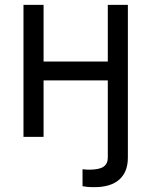

<svg xmlns="http://www.w3.org/2000/svg" viewBox="-20 -566 626 794"><path d="M370.1 208Q353.5 208 340.6 206.8Q327.6 205.6 321.3 204.1V133.8Q328.1 134.8 335.4 135.3Q342.8 135.7 348.6 135.7Q390.1 135.7 408 123.5Q425.8 111.3 425.8 85.9V-78.1H508.8V85.9Q508.8 145 473.4 176.5Q438 208 370.1 208ZM444.3 -311.5V-233.4H140.6V-311.5ZM160.2 -545.9V0H77.1V-545.9ZM508.8 -545.9V0H425.8V-545.9Z"/></svg>

Font: GitLab Sans
Style: Regular
Weight: 400
Designer: Rasmus Andersson
Foundry: Modifications by GitLab B.V., manufactured by rsms
Version: Version 4.000;git-c8fb6b7